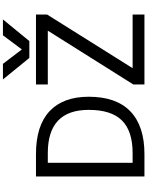

<svg xmlns="http://www.w3.org/2000/svg" viewBox="131 -1127 998 1300"><g transform="rotate(-90 630.0 -477.0)"><path d="M625 -375Q625 -188.5 525.9 -93.3Q426.8 2 237.3 2H85V-732.4H237.3Q428.7 -732.4 526.9 -640.6Q625 -548.8 625 -375ZM177.7 -652.3V-78.1H244.1Q392.6 -78.1 464.4 -150.4Q536.1 -222.7 536.1 -375Q536.1 -652.3 244.1 -652.3ZM1041 -956.1H1148.4L1002 -777.3H887.7L742.2 -956.1H847.7L945.3 -828.1ZM818.4 -78.1H1181.6V2H708V-73.2L1072.3 -652.3H708V-732.4H1181.6V-657.2Z"/></g></svg>

Font: Gen Shin Gothic Regular
Style: Regular
Weight: 400
Designer: [Source Han Sans]
Ryoko NISHIZUKA  (kana & ideographs); Paul D. Hunt (Latin, Greek & Cyrillic); Wenlong ZHANG  (bopomofo
Version: Version 1.002.20150607